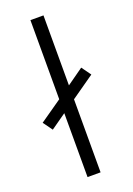

<svg xmlns="http://www.w3.org/2000/svg" viewBox="-140 -776 573 830"><g transform="rotate(-20 146.0 -361.0)"><path d="M113 0V-294L42 -244L11 -287L113 -358V-722H173V-400L249 -454L280 -411L173 -336V0Z"/></g></svg>

Font: Titillium Web
Style: Light
Weight: 300
Version: Version 1.001;PS 57.000;hotconv 1.0.70;makeotf.lib2.5.55311